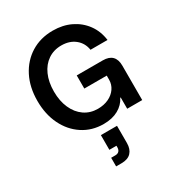

<svg xmlns="http://www.w3.org/2000/svg" viewBox="-224 -825 1157 1254"><g transform="rotate(-30 355.0 -197.5)"><path d="M350 10Q262.5 10 194.2 -34.6Q125.8 -79.2 87.5 -157.5Q49.2 -235.8 49.2 -336.7Q49.2 -440 89.2 -518.3Q129.2 -596.7 200.4 -640.8Q271.7 -685 365 -685Q440 -685 499.6 -656.2Q559.2 -627.5 597.5 -575.4Q635.8 -523.3 645 -453.3H516.7Q508.3 -507.5 467.5 -540.4Q426.7 -573.3 365 -573.3Q307.5 -573.3 264.2 -543.8Q220.8 -514.2 197.1 -460.8Q173.3 -407.5 173.3 -335.8Q173.3 -265 197.5 -210.4Q221.7 -155.8 265.4 -125.4Q309.2 -95 366.7 -95Q412.5 -95 447.9 -111.7Q483.3 -128.3 503.8 -157.9Q524.2 -187.5 524.2 -223.3V-254.2H355V-353.3H551.7Q598.3 -353.3 621.7 -329.6Q645 -305.8 645 -260V0H531.7V-85H528.3Q506.7 -40.8 460.8 -15.4Q415 10 350 10ZM280.8 290V225H311.7Q330.8 225 340.4 214.6Q350 204.2 350 186.7V174.2H296.7V63.3H418.3V193.3Q418.3 238.3 394.2 264.2Q370 290 321.7 290Z"/></g></svg>

Font: Funnel Sans SemiBold
Style: Regular
Weight: 600
Designer: NORD ID, Kristian Moeller
Foundry: Dicotype
Version: Version 1.000